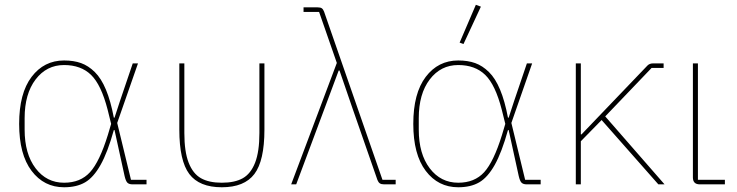

<svg xmlns="http://www.w3.org/2000/svg" viewBox="-20 -771 3082 803"><path d="M248 12.2Q164.1 12.2 112.1 -56.4Q60.1 -125 60.1 -252.9Q60.1 -380.9 112.1 -449.5Q164.1 -518.1 248 -518.1Q288.6 -518.1 319.1 -507.1Q349.6 -496.1 376.5 -469.7Q403.3 -443.4 423.1 -396Q442.9 -348.6 456.1 -278.8H459L481 -346.2L535.2 -505.9H557.1L470.2 -256.8L527.8 -19H592.8V0H534.2Q520 0 512.9 -6.8Q505.9 -13.7 501 -35.2L459 -227.1H456.1Q430.2 -133.8 400.6 -81.3Q371.1 -28.8 335.7 -8.3Q300.3 12.2 248 12.2ZM248 -6.8Q316.4 -6.8 356.4 -50.8Q396.5 -94.7 431.2 -207L444.8 -252.9L430.2 -312Q403.3 -416.5 360.8 -457.8Q318.4 -499 248 -499Q174.8 -499 128.9 -438.7Q83 -378.4 83 -276.9V-229Q83 -127.4 128.9 -67.1Q174.8 -6.8 248 -6.8Z M730 -229V-505.9H751V-214.8Q751 -136.7 769 -90.6Q787.1 -44.4 820.6 -25.6Q854 -6.8 907.7 -6.8Q961.9 -6.8 995.4 -25.6Q1028.8 -44.4 1046.9 -90.6Q1064.9 -136.7 1064.9 -214.8V-505.9H1085.9V-229Q1085.9 -98.6 1043.9 -43.2Q1002 12.2 907.7 12.2Q813.5 12.2 771.7 -43.2Q730 -98.6 730 -229Z M1197.8 0 1388.7 -507.8 1314.5 -721.2H1249.5V-740.2H1308.6Q1320.3 -740.2 1325.9 -736.3Q1331.5 -732.4 1335.4 -722.2L1579.6 -19H1634.8V0H1586.4Q1574.7 0 1568.6 -4.2Q1562.5 -8.3 1558.6 -18.1L1454.6 -316.9L1399.9 -476.1H1396.5L1337.9 -318.8L1218.8 0Z M1918.5 -586.9 1902.3 -592.8 1970.2 -751 1991.2 -743.2ZM1896.5 12.2Q1812.5 12.2 1760.5 -56.4Q1708.5 -125 1708.5 -252.9Q1708.5 -380.9 1760.5 -449.5Q1812.5 -518.1 1896.5 -518.1Q1937 -518.1 1967.5 -507.1Q1998 -496.1 2024.9 -469.7Q2051.8 -443.4 2071.5 -396Q2091.3 -348.6 2104.5 -278.8H2107.4L2129.4 -346.2L2183.6 -505.9H2205.6L2118.7 -256.8L2176.3 -19H2241.2V0H2182.6Q2168.5 0 2161.4 -6.8Q2154.3 -13.7 2149.4 -35.2L2107.4 -227.1H2104.5Q2078.6 -133.8 2049.1 -81.3Q2019.5 -28.8 1984.1 -8.3Q1948.7 12.2 1896.5 12.2ZM1896.5 -6.8Q1964.8 -6.8 2004.9 -50.8Q2044.9 -94.7 2079.6 -207L2093.3 -252.9L2078.6 -312Q2051.8 -416.5 2009.3 -457.8Q1966.8 -499 1896.5 -499Q1823.2 -499 1777.3 -438.7Q1731.4 -378.4 1731.4 -276.9V-229Q1731.4 -127.4 1777.3 -67.1Q1823.2 -6.8 1896.5 -6.8Z M2388.2 0V-505.9H2409.2V-209H2412.1L2688 -497.1Q2696.8 -505.9 2711.4 -505.9H2755.4V-486.8H2705.1L2511.2 -284.2L2759.3 0H2733.4L2496.1 -269L2409.2 -180.2V0Z M2906.7 0Q2877.9 0 2877.9 -28.8V-505.9H2898.9V-19H3011.7V0Z"/></svg>

Font: Anuphan Thin
Style: Regular
Weight: 250
Designer: Mike Abbink, Paul van der Laan, Pieter van Rosmalen, Mint Tantisuwanna
Foundry: Bold Monday; Cadson Demak
Version: Version 3.002;hotconv 1.0.109;makeotfexe 2.5.65596